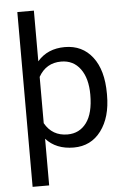

<svg xmlns="http://www.w3.org/2000/svg" viewBox="-62 -795 700 1043"><g transform="rotate(-5 288.0 -273.5)"><path d="M519 -258.3Q519 -137.7 463.9 -64Q408.7 9.8 314.5 9.8Q218.3 9.8 163.1 -51.3V203.1H72.8V-750H163.1V-473.6Q218.3 -538.1 313 -538.1Q408.2 -538.1 463.6 -466.3Q519 -394.5 519 -266.6ZM428.7 -268.6Q428.7 -357.9 390.6 -409.7Q352.5 -461.4 286.1 -461.4Q204.1 -461.4 163.1 -388.7V-136.2Q203.6 -64 287.1 -64Q352.1 -64 390.4 -115.5Q428.7 -167 428.7 -268.6Z"/></g></svg>

Font: SteelSelectRoboto
Style: Roboto-Regular
Weight: 400
Designer: Google
Version: Version 2.137; 2017